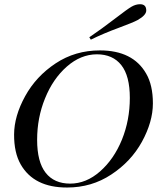

<svg xmlns="http://www.w3.org/2000/svg" viewBox="-20 -856 772 891"><path d="M545.9 -208Q582.5 -298.8 582.5 -401.4Q582.5 -503.9 543 -553.7Q503.4 -604 429.2 -604Q354.5 -603.5 290 -546.9Q225.6 -490.2 189 -399.4Q152.3 -309.6 152.3 -207Q152.3 -104.5 191.9 -54.2Q231.4 -3.9 305.7 -3.9Q379.9 -3.9 444.3 -60.5Q508.8 -117.2 545.9 -208ZM443.4 -622.1Q596.7 -622.1 658.2 -514.6Q689.5 -460.9 689.5 -376Q689.5 -291 638.7 -198.2Q587.9 -106 496.1 -45.9Q405.3 14.2 291.5 14.2Q137.7 14.6 76.2 -92.8Q44.9 -147.5 45.4 -232.4Q45.9 -317.4 96.7 -409.7Q147.5 -502 238.3 -562Q329.1 -622.1 443.4 -622.1ZM629.9 -836.4Q659.2 -836.4 658.7 -806.6Q658.2 -785.2 618.2 -762.7Q598.6 -752 530.3 -726.6Q460.9 -701.2 401.4 -671.9L394.5 -683.1Q452.1 -722.2 511.7 -768.1Q571.3 -814 590.8 -825.2Q610.4 -836.4 629.9 -836.4Z"/></svg>

Font: PlayfairDisplaySC-Italic
Style: Italic
Weight: 400
Italic angle: -14°
Designer: Claus Eggers Sørensen
Foundry: Claus Eggers Sørensen
Version: Version 1.004;PS 001.004;hotconv 1.0.70;makeotf.lib2.5.58329